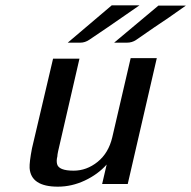

<svg xmlns="http://www.w3.org/2000/svg" viewBox="-20 -691 717 720"><path d="M408 -531 574 -670H677Q607 -620 558 -588L490 -541Q475 -531 456 -531ZM234 -531 399 -671H503Q488 -661 446 -631.5Q404 -602 383 -588L315 -542Q299 -531 281 -531ZM100 -135 179 -471H278L198 -124Q195 -110 195 -104Q191 -89 194 -76Q200 -51 256 -51Q305 -51 346 -84Q387 -117 401 -176L470 -473H568L459 -1H363L380 -74Q347 -37 298 -14Q249 9 197 9Q96 9 91 -61Q90 -83 100 -135Z"/></svg>

Font: Coval
Style: Italic
Weight: 400
Foundry: Context Ltd
Version: Version 001.000